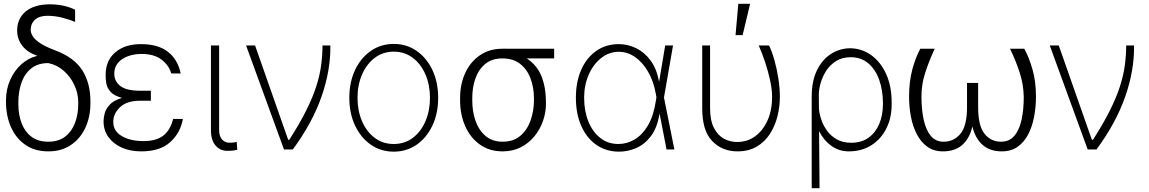

<svg xmlns="http://www.w3.org/2000/svg" viewBox="-20 -784 6028 1007"><path d="M70 -623.6Q70 -687.1 115.1 -724.1Q160.2 -761 241.1 -761.4Q317.1 -761 373.9 -733V-669Q351.6 -679 311.1 -690Q270.6 -701 229 -701.3Q186.1 -701 163.5 -680.6Q141 -660.2 141 -626.4Q141 -612.9 151.1 -595.3Q161.2 -577.8 189.1 -558.6Q217 -539.4 269.9 -519.9Q369.3 -482.2 411.8 -415.1Q454.2 -348 454.2 -252.8V-242.9Q454.2 -171.2 427.7 -114Q401.3 -56.8 351.7 -23.4Q302.2 9.9 233.3 9.9Q163 9.9 113.5 -24.1Q63.9 -58.2 37.8 -116.8Q11.7 -175.4 11.4 -248.6V-258.5Q11.7 -316.8 33.6 -365.2Q55.4 -413.7 91.8 -446.6Q128.2 -479.4 172.2 -490.1L173.3 -492.9Q124.6 -508.5 97.3 -543.5Q70 -578.5 70 -623.6ZM76.3 -248.2V-237.2Q76.3 -183.9 92.7 -139.4Q109 -94.8 143.8 -67.8Q178.6 -40.8 233.3 -40.8Q287.3 -40.8 321.9 -67.6Q356.5 -94.5 373.4 -139.2Q390.3 -183.9 390.3 -237.2V-248.2Q390.3 -293.7 370.4 -337Q350.5 -380.3 315.2 -411.9Q279.8 -443.5 233.3 -453.1Q178.3 -453.1 143.5 -424.9Q108.7 -396.7 92.5 -350Q76.3 -303.3 76.3 -248.2Z M771.3 -283V-255.7H713.4Q644.2 -255.3 608.8 -221.1Q573.5 -186.8 574.2 -144.5Q573.5 -97.3 618.1 -70.7Q662.6 -44 733.3 -44Q798.7 -44 835.8 -72.3Q872.9 -100.5 888.1 -160.2H939.3Q926.1 -87 872.7 -38.5Q819.2 9.9 720.5 9.9Q662.6 9.9 618.1 -10.1Q573.5 -30.2 548.3 -65.7Q523.1 -101.2 523.1 -147.7Q523.1 -165.1 528.9 -188.7Q534.8 -212.4 555.4 -234.9Q576 -257.5 620 -270.6Q577.8 -282 559.7 -302.6Q541.5 -323.2 537.6 -346.4Q533.7 -369.7 534.1 -390.3Q533.7 -465.6 584.2 -509.1Q634.6 -552.6 719.1 -552.6Q810 -552.6 861.5 -511.7Q913 -470.9 927.6 -398.8H878.2Q865.8 -442.1 827.1 -471.4Q788.4 -500.7 723.7 -501.1Q660.2 -500.7 619.7 -473Q579.2 -445.3 579.5 -397.7Q579.2 -357.2 611.5 -332.7Q643.8 -308.2 713.4 -308.2H771.3Z M1086.3 -545.5H1129.3V-101.9Q1129.3 -68.5 1145.1 -52Q1160.9 -35.5 1182.2 -35.5Q1197.4 -35.5 1208.3 -37.1Q1219.1 -38.7 1221.6 -39.8L1224.4 1.8Q1219.8 3.2 1206.5 5.1Q1193.2 7.1 1172.2 7.1Q1134.9 7.1 1110.6 -20.8Q1086.3 -48.7 1086.3 -101.9Z M1469.5 0 1270.6 -545.5H1317.8L1491.5 -50.8H1497.2Q1551.8 -136 1585.9 -204.4Q1620 -272.7 1638.5 -330.3Q1657 -387.8 1664.1 -440.2Q1671.2 -492.5 1671.5 -545.5H1712.7Q1714.5 -414.4 1666 -276.3Q1617.5 -138.1 1515.6 0Z M2045.1 11.4Q1977.6 11.4 1925.1 -25Q1872.5 -61.4 1842.3 -125.4Q1812.1 -189.3 1812.1 -271Q1812.1 -353 1842.3 -416.9Q1872.5 -480.8 1925.1 -517.2Q1977.6 -553.6 2045.1 -553.6Q2112.6 -553.6 2165.1 -517Q2217.7 -480.5 2247.9 -416.7Q2278.1 -353 2278.1 -271Q2278.1 -189.3 2247.9 -125.4Q2217.7 -61.4 2165.1 -25Q2112.6 11.4 2045.1 11.4ZM2045.1 -28.8Q2102.6 -28.8 2145.2 -61.1Q2187.9 -93.4 2211.5 -148.4Q2235.1 -203.5 2235.1 -271Q2235.1 -338.4 2211.5 -393.3Q2187.9 -448.2 2145.1 -480.6Q2102.3 -513.1 2045.1 -513.1Q1988.3 -513.1 1945.5 -480.6Q1902.7 -448.2 1878.9 -393.3Q1855.1 -338.4 1855.1 -271Q1855.1 -203.5 1878.7 -148.4Q1902.3 -93.4 1945.1 -61.1Q1987.9 -28.8 2045.1 -28.8Z M2393.1 -258.5V-269.9Q2393.1 -343 2420.1 -401.5Q2447.1 -459.9 2497 -494.1Q2546.9 -528.4 2614.7 -528.4Q2624.6 -529.5 2633.9 -528.4H2886.4V-477.6H2742.5Q2795.8 -443.2 2819.4 -385.3Q2843 -327.4 2843.4 -248.6V-238.6Q2843.4 -193.9 2827.9 -149.7Q2812.5 -105.5 2783.2 -69.4Q2753.9 -33.4 2711.8 -11.7Q2669.7 9.9 2616.1 9.9Q2547.2 9.9 2497.2 -25.6Q2447.1 -61.1 2420.1 -122Q2393.1 -182.9 2393.1 -258.5ZM2457 -269.9V-258.5Q2456.7 -201 2473.7 -151.3Q2490.8 -101.6 2526.3 -71.2Q2561.8 -40.8 2616.1 -40.8Q2672.2 -40.8 2708.5 -71.2Q2744.7 -101.6 2762.4 -151.3Q2780.2 -201 2780.5 -258.5V-269.9Q2780.2 -325.3 2762.4 -372.7Q2744.7 -420.1 2708.1 -448.9Q2671.5 -477.6 2614.7 -477.6Q2560.4 -477.6 2525.4 -448.9Q2490.4 -420.1 2473.5 -372.7Q2456.7 -325.3 2457 -269.9Z M3223.4 11.4Q3156.2 10.3 3106.2 -25.4Q3056.1 -61.1 3028.2 -124.5Q3000.4 -187.9 3000.4 -271.7Q3000.4 -354.8 3028.4 -418.1Q3056.5 -481.5 3107.2 -517Q3158 -552.6 3225.5 -552.6Q3272.4 -552.6 3315.9 -531.6Q3359.4 -510.7 3391.7 -467.3Q3424 -424 3436.4 -356.9H3437.1L3468.8 -545.5H3509.9L3462.4 -272.7L3517 0H3475.9L3439.6 -187.1H3438.9Q3427.2 -113.6 3393.8 -69.8Q3360.4 -25.9 3315.5 -6.9Q3270.6 12.1 3223.4 11.4ZM3422.9 -274.1 3419.4 -293Q3408 -357.6 3379.4 -407.1Q3350.9 -456.7 3311.1 -484.6Q3271.3 -512.4 3225.5 -512.4Q3175.1 -512.4 3133.7 -480.1Q3092.3 -447.8 3068 -393.1Q3043.7 -338.4 3043.7 -271.3Q3043.7 -201.3 3066.1 -146.5Q3088.4 -91.6 3128.7 -60.2Q3169 -28.8 3223.4 -28.8Q3268.1 -28.8 3308.2 -52.4Q3348.4 -76 3377.8 -125.4Q3407.3 -174.7 3419.4 -252.5Z M3663 -545.5H3704.2V-215.9Q3704.5 -150.9 3725 -112Q3745.4 -73.2 3777.9 -56.1Q3810.4 -39.1 3846.2 -39.4Q3899.1 -39.1 3940.5 -69.2Q3981.9 -99.4 4005.9 -153.2Q4029.8 -207 4029.5 -277Q4029.1 -315.7 4019 -362.6Q4008.9 -409.4 3993.1 -457.2Q3977.3 -505 3959.5 -545.5H4013.5Q4028.4 -515.6 4041.4 -469.6Q4054.3 -423.7 4062.3 -372.7Q4070.3 -321.7 4070.3 -277Q4070.3 -224.1 4057.4 -173.1Q4044.4 -122.2 4017.4 -80.8Q3990.4 -39.4 3948.3 -14.7Q3906.2 9.9 3848 9.9Q3767 9.9 3714.8 -44.7Q3662.6 -99.4 3663 -217.3ZM3837.7 -599.8 3852.3 -764.2H3914.1L3875 -599.8Z M4237.2 203.1V-274.1Q4236.9 -358.7 4264.9 -415.7Q4293 -472.7 4339 -501.6Q4384.9 -530.5 4438.6 -530.9Q4498.6 -530.5 4548.1 -495.7Q4597.7 -460.9 4627.1 -397Q4656.6 -333.1 4656.6 -245.7V-235.8Q4656.6 -166.2 4628.9 -110.6Q4601.2 -55 4550.6 -22.5Q4500 9.9 4431.5 9.9Q4380.7 9.9 4340.6 -18.8Q4300.4 -47.6 4275.9 -96.2L4278.4 203.1ZM4275.2 -214.5Q4277 -187.9 4287.5 -156.8Q4297.9 -125.7 4318 -98Q4338.1 -70.3 4369.5 -52.7Q4400.9 -35.2 4445 -35.2Q4498.2 -35.2 4535.2 -61.8Q4572.1 -88.4 4591.3 -133.7Q4610.4 -179 4610.8 -235.8V-245.7Q4610.4 -310 4591.6 -364Q4572.8 -418 4535.3 -450.8Q4497.9 -483.7 4441.4 -484Q4397 -483.7 4365.4 -464Q4333.8 -444.2 4313.7 -413.4Q4293.7 -382.5 4284.1 -348.5Q4274.5 -314.6 4274.5 -285.9Z M5277.3 -528.4H5352.3Q5376.8 -483.7 5395.1 -420.5Q5413.4 -357.2 5413.4 -277Q5413.4 -223.4 5403.8 -172.2Q5394.2 -121.1 5373 -79.9Q5351.9 -38.7 5317.6 -14.4Q5283.4 9.9 5234.4 9.9Q5172.6 9.9 5133.9 -23.8Q5095.2 -57.5 5079.9 -120.7Q5065.3 -57.5 5026.8 -23.8Q4988.3 9.9 4925.4 9.9Q4877.5 9.9 4843.8 -14.4Q4810 -38.7 4788.7 -79.7Q4767.4 -120.7 4757.6 -171.9Q4747.9 -223 4747.9 -277Q4747.9 -356.2 4764.9 -419.6Q4782 -483 4806.8 -528.4H4882.5Q4854.4 -469.1 4833.5 -405.5Q4812.5 -342 4812.9 -277Q4812.9 -210.2 4824.4 -156.6Q4835.9 -103 4861.5 -71.7Q4887.1 -40.5 4929 -40.8Q4981.9 -40.5 5016.9 -81.9Q5051.8 -123.2 5051.8 -222.7V-349.1H5110.1V-222.7Q5110.1 -123.2 5144 -81.9Q5177.9 -40.5 5230.1 -40.8Q5273.8 -40.5 5300.1 -71.6Q5326.3 -102.6 5337.9 -156.2Q5349.4 -209.9 5349.4 -277Q5348 -342 5327.4 -405.2Q5306.8 -468.4 5277.3 -528.4Z M5684.7 0 5485.8 -545.5H5533L5706.7 -50.8H5712.4Q5767 -136 5801.1 -204.4Q5835.2 -272.7 5853.7 -330.3Q5872.2 -387.8 5879.3 -440.2Q5886.4 -492.5 5886.7 -545.5H5927.9Q5929.7 -414.4 5881.2 -276.3Q5832.7 -138.1 5730.8 0Z"/></svg>

Font: Inter Extra Light BETA
Style: Regular
Weight: 200
Designer: Rasmus Andersson
Foundry: rsms
Version: Version 3.011;git-f93a4a705